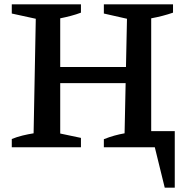

<svg xmlns="http://www.w3.org/2000/svg" viewBox="-20 -675 856 880"><path d="M456 0V-37Q481 -47 504.5 -53.5Q528 -60 551 -64L562 -589L456 -613V-655H773V-617Q750 -609 725 -602.5Q700 -596 673 -591V-63L773 -43V0ZM34 0V-38Q59 -48 84 -54Q109 -60 134 -64L144 -589L34 -613V-655H351V-617Q330 -609 305.5 -602.5Q281 -596 256 -591V-63L351 -43V0ZM199 -294V-368H616V-294ZM735 185 678 -47 744 0H613V-74H781V185Z"/></svg>

Font: Piazzolla 24pt SemiBold
Style: Regular
Weight: 600
Designer: Juan Pablo del Peral
Foundry: Huerta Tipografica
Version: Version 2.005